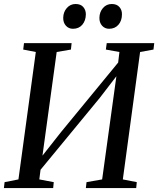

<svg xmlns="http://www.w3.org/2000/svg" viewBox="-22 -964 810 984"><path d="M-2 0 1.5 -30.5 72.5 -44.5 161.5 -697.5 97 -710 101 -743H345L341.5 -710L268.5 -697.5L190 -125.5L170.5 -134.5L291.5 -288L612 -678L578.5 -601L590 -697.5L520.5 -710L525 -743H768.5L764.5 -710L696 -697.5L607.5 -44.5L679 -30.5L676 0H418L421.5 -30.5L501.5 -44.5L579.5 -609.5L600.5 -607L489 -462L157 -59L190.5 -132L179.5 -44.5L253.5 -30.5L250.5 0ZM352 -816.5Q330 -816.5 315.8 -832.2Q301.5 -848 302 -873Q302.5 -902.5 320.5 -923Q338.5 -943.5 365.5 -943.5Q391.5 -943.5 404.8 -928Q418 -912.5 418 -890.5Q417.5 -858 399.8 -837.2Q382 -816.5 352 -816.5ZM537 -816.5Q515.5 -816.5 501.2 -832.2Q487 -848 487.5 -873Q488 -902.5 505.8 -923Q523.5 -943.5 551 -943.5Q576.5 -943.5 590 -928Q603.5 -912.5 603 -890.5Q603 -858 585 -837.2Q567 -816.5 537 -816.5Z"/></svg>

Font: Merriweather 72pt
Style: Italic
Weight: 400
Italic angle: -7.8°
Version: Version 2.101